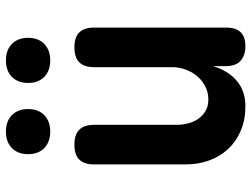

<svg xmlns="http://www.w3.org/2000/svg" viewBox="-119 -709 838 640"><g transform="rotate(-90 300.0 -389.0)"><path d="M396.1 -494Q396.1 -527.5 412.3 -543.7Q428.6 -560 462.1 -560Q495.6 -560 511.9 -543.7Q528.1 -527.5 528.1 -494V-54.6Q528.1 -21.8 512.6 -5.9Q497 10 466.3 10Q435.6 10 417.6 -5.9Q399.6 -21.8 399.6 -54.6V-98.2Q384.2 -46.7 350.2 -18.4Q316.2 10 266.1 10Q220.5 10 184.5 -5.3Q148.6 -20.5 123.4 -47.6Q98.2 -74.7 85 -111.1Q71.9 -147.5 71.9 -190.5V-494Q71.9 -527.5 88.1 -543.7Q104.4 -560 137.9 -560Q171.4 -560 187.7 -543.7Q203.9 -527.5 203.9 -494V-219.3Q203.9 -199.6 208.8 -180.7Q213.7 -161.7 224.1 -146.9Q234.4 -132 250.2 -122.8Q266 -113.5 288.8 -113.5Q313 -113.5 333 -124.3Q353.1 -135 367 -151.9Q380.9 -168.7 388.5 -190.4Q396.1 -212.1 396.1 -234.7ZM418.7 -640.6Q384.1 -640.6 363.8 -660.4Q343.5 -680.3 343.5 -714.1Q343.5 -748.3 363.8 -768.3Q384.1 -788.2 418.7 -788.2Q453.3 -788.2 473.6 -768.3Q493.9 -748.3 493.9 -714.1Q493.9 -680.3 473.6 -660.4Q453.3 -640.6 418.7 -640.6ZM181.3 -640.6Q146.7 -640.6 126.4 -660.4Q106.1 -680.3 106.1 -714.1Q106.1 -748.3 126.4 -768.3Q146.7 -788.2 181.3 -788.2Q215.9 -788.2 236.2 -768.3Q256.5 -748.3 256.5 -714.1Q256.5 -680.3 236.2 -660.4Q215.9 -640.6 181.3 -640.6Z"/></g></svg>

Font: Maple Mono
Style: Regular
Weight: 400
Monospace: yes
Designer: subframe7536
Version: Version 7.300